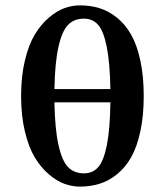

<svg xmlns="http://www.w3.org/2000/svg" viewBox="-20 -690 616 720"><path d="M279.8 9.8Q250.5 9.8 221.4 -0.7Q192.4 -11.2 162.6 -36.9Q132.8 -62.5 110.1 -100.3Q87.4 -138.2 73.2 -197.5Q59.1 -256.8 59.1 -330.1Q59.1 -403.3 73.2 -462.6Q87.4 -522 110.1 -559.8Q132.8 -597.7 162.6 -623.3Q192.4 -648.9 221.4 -659.4Q250.5 -669.9 279.8 -669.9Q319.3 -669.9 353.8 -659.2Q388.2 -648.4 419.2 -623.3Q450.2 -598.1 471.9 -559.8Q493.7 -521.5 506.3 -462.9Q519 -404.3 519 -330.1Q519 -255.9 506.3 -197.3Q493.7 -138.7 471.9 -100.3Q450.2 -62 419.2 -36.9Q388.2 -11.7 353.8 -1Q319.3 9.8 279.8 9.8ZM394 -306.2H184.1Q186 -204.6 199.5 -145.3Q212.9 -85.9 235.6 -63Q258.3 -40 294.9 -40Q327.6 -40 348.1 -63Q368.7 -85.9 380.6 -145.3Q392.6 -204.6 394 -306.2ZM184.1 -356H394Q392.1 -456.5 380.1 -515.4Q368.2 -574.2 347.7 -597.2Q327.1 -620.1 294.9 -620.1Q258.3 -620.1 235.6 -597.2Q212.9 -574.2 199.5 -515.4Q186 -456.5 184.1 -356Z"/></svg>

Font: Pfennig
Style: Bold
Weight: 700
Version: Version 20120410 ; ttfautohint (v0.8)